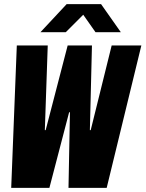

<svg xmlns="http://www.w3.org/2000/svg" viewBox="-20 -905 701 925"><path d="M34 0 61 -686H210L196 -278H200L306 -686H423L413 -278H417L518 -686H661L494 0H310L317 -364H313L218 0ZM175 -750 301 -885H467L562 -750H440L381 -834L297 -750Z"/></svg>

Font: Chivo Mono Medium ExtraBold
Style: Italic
Weight: 800
Italic angle: -8.05°
Monospace: yes
Version: Version 1.008